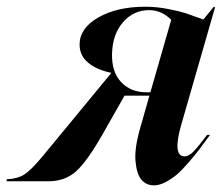

<svg xmlns="http://www.w3.org/2000/svg" viewBox="-118 -540 661 572"><path d="M-98.1 -5.9Q-66.4 -7.3 -46.6 -19.5Q-26.9 -31.7 6.8 -71.8L212.9 -321.8V-323.2Q169.9 -332 144.5 -353.3Q119.1 -374.5 119.1 -407.2Q119.1 -456.1 175 -488Q231 -520 314.9 -520Q348.1 -520 383.1 -513.2Q418 -506.3 434.3 -501Q450.7 -495.6 487.8 -481.9L518.1 -519H522.9L421.9 -168Q395 -74.2 432.1 -74.2Q444.3 -74.2 458.3 -88.4Q472.2 -102.5 499 -138.2H507.8Q486.8 -109.9 476.1 -95.5Q465.3 -81.1 444.6 -56.9Q423.8 -32.7 409.2 -20.3Q394.5 -7.8 376 2.2Q357.4 12.2 340.8 12.2Q317.9 12.2 303.5 -4.4Q289.1 -21 285.6 -60.8Q282.2 -100.6 301.8 -166L327.1 -254.9H252.9L189.9 -144Q142.1 -59.6 108.9 -29.8Q75.7 0 26.9 0H-98.1ZM215.8 -379.9Q214.4 -325.7 242.9 -295.4Q271.5 -265.1 317.9 -265.1H330.1L392.1 -481Q363.3 -509.8 326.2 -509.8Q279.8 -509.8 248.5 -473.9Q217.3 -438 215.8 -379.9Z"/></svg>

Font: Nyght Serif Medium Italic
Style: Regular
Weight: 500
Italic angle: -16°
Designer: Maksym Kobuzan
Version: Version 0.410;Glyphs 3.1.2 (3151)